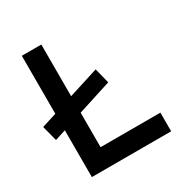

<svg xmlns="http://www.w3.org/2000/svg" viewBox="-167 -863 960 998"><g transform="rotate(-30 312.5 -364.0)"><path d="M576 -112V0H100V-281L35 -260L11 -352L100 -380V-728H217V-418L397 -475L420 -384L217 -319V-112Z"/></g></svg>

Font: Josefin Sans SemiBold
Style: Regular
Weight: 600
Designer: Santiago Orozco
Foundry: Typemade
Version: Version 2.000